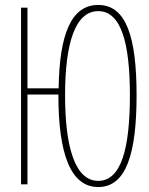

<svg xmlns="http://www.w3.org/2000/svg" viewBox="-20 -745 603 776"><path d="M65 0H91V-363H216V-360C216 -124 265 11 377 11C490 11 532 -124 532 -360C532 -596 490 -725 377 -725C268 -725 220 -607 217 -388H91V-714H65ZM377 -14C284 -14 243 -149 243 -360C243 -570 284 -700 377 -700C470 -700 505 -570 505 -360C505 -145 470 -14 377 -14Z"/></svg>

Font: Noto Sans Mono SemiCondensed Thin
Style: Regular
Weight: 100
Width: 4
Designer: Monotype Design Team
Foundry: Monotype Imaging Inc.
Version: Version 2.014